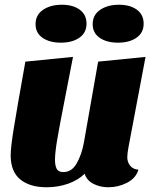

<svg xmlns="http://www.w3.org/2000/svg" viewBox="-20 -770 649 810"><path d="M517 -107Q517 -86 529 -71Q541 -56 564 -54Q553 -18 516 1Q479 20 437 20Q402 20 374 5.5Q346 -9 337 -37Q310 -10 267.5 5Q225 20 176 20Q106 20 65.5 -13Q25 -46 25 -115Q25 -147 38 -228Q51 -309 87 -510L288 -530L255 -360Q229 -228 220.5 -176Q212 -124 212 -96Q212 -72 219 -58Q226 -44 247 -44Q283 -44 304 -81.5Q325 -119 334 -169L394 -510L594 -530L522 -149Q517 -122 517 -107ZM345 -670Q345 -632 315 -611Q285 -590 237 -590Q189 -590 159.5 -610.5Q130 -631 130 -668Q130 -707 161.5 -728.5Q193 -750 241 -750Q288 -750 316.5 -729Q345 -708 345 -670ZM586 -670Q586 -632 556 -611Q526 -590 478 -590Q430 -590 400.5 -610.5Q371 -631 371 -668Q371 -707 402.5 -728.5Q434 -750 482 -750Q529 -750 557.5 -729Q586 -708 586 -670Z"/></svg>

Font: Sansita ExtraBold Italic
Style: Regular
Weight: 800
Italic angle: -11°
Designer: Pablo Cosgaya
Foundry: Omnibus-Type
Version: Version 1.006